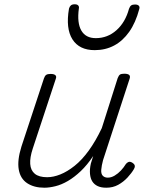

<svg xmlns="http://www.w3.org/2000/svg" viewBox="-20 -860 687 896"><path d="M187 16Q139 16 107 -5Q75 -26 67.5 -69Q60 -112 80 -176L185 -494Q189 -506 195.5 -510.5Q202 -515 216 -515Q232 -515 238.5 -509Q245 -503 240 -491L133 -167Q119 -125 121 -95Q123 -65 142.5 -49Q162 -33 200 -33Q229 -33 261.5 -46Q294 -59 328 -86Q362 -113 394 -157Q426 -201 455 -262L529 -495Q534 -508 540 -512Q546 -516 560 -516Q576 -516 582.5 -510.5Q589 -505 585 -493L461 -113Q454 -87 452.5 -68Q451 -49 459.5 -40Q468 -31 483 -31Q499 -31 515 -40.5Q531 -50 544.5 -64.5Q558 -79 567 -94Q572 -101 579.5 -104Q587 -107 597 -101Q608 -94 609 -86.5Q610 -79 605 -71Q594 -52 575 -31.5Q556 -11 531.5 2.5Q507 16 476 16Q452 16 436 8.5Q420 1 411 -13Q402 -27 400 -48.5Q398 -70 404 -97L415 -132Q387 -90 357 -61.5Q327 -33 297 -15.5Q267 2 238.5 9Q210 16 187 16ZM422 -626Q350 -626 318 -676.5Q286 -727 302 -820Q305 -830 311 -835Q317 -840 329 -840Q340 -840 345 -834.5Q350 -829 348 -820Q339 -753 359.5 -717.5Q380 -682 427 -682Q482 -682 523.5 -719Q565 -756 582 -819Q586 -830 592 -834.5Q598 -839 610 -839Q622 -839 627.5 -833.5Q633 -828 630 -818Q613 -754 583 -711.5Q553 -669 512.5 -647.5Q472 -626 422 -626Z"/></svg>

Font: Playwrite CO ExtraLight
Style: Regular
Weight: 250
Version: Version 1.002